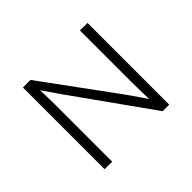

<svg xmlns="http://www.w3.org/2000/svg" viewBox="-165 -1035 1329 1329"><g transform="rotate(-45 500.0 -370.0)"><path d="M816 30V-770H742V-264C742 -195 746 -95 746 -95C746 -95 681 -192 635 -255L258 -770H184V30H258V-522C258 -590 254 -673 254 -673C254 -673 312 -588 346 -540L752 30Z"/></g></svg>

Font: LINE Seed JP_OTF Regular
Style: Regular
Weight: 400
Designer: LY Corporation & Fontrix & Fontworks
Version: Version 1.002